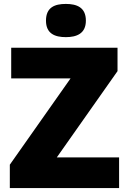

<svg xmlns="http://www.w3.org/2000/svg" viewBox="-20 -957 651 977"><path d="M315 -937C259 -937 214 -920 214 -852C214 -786 259 -768 315 -768C370 -768 417 -786 417 -852C417 -920 370 -937 315 -937ZM586 0V-156H269L578 -595V-714H37V-558H339L30 -119V0Z"/></svg>

Font: Noto Sans Bengali Black
Style: Regular
Weight: 900
Designer: Jelle Bosma - Monotype Design Team
Foundry: Monotype Imaging Inc.
Version: Version 2.003